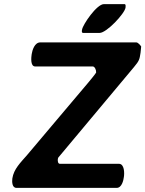

<svg xmlns="http://www.w3.org/2000/svg" viewBox="-20 -913 706 933"><path d="M40 -46C38 -31 38 0 60 0H547C572 0 580 -37 582 -53C585 -71 585 -117 558 -117H271C261 -117 260 -132 261 -140C261 -142 263 -146 263 -147L631 -587C657 -618 658 -624 663 -657C664 -661 665 -682 666 -687C663 -692 651 -707 642 -707H176C148 -707 137 -669 134 -650C132 -637 126 -590 151 -590H431C441 -590 448 -571 447 -563V-560C438 -546 418 -523 405 -507C376 -472 140 -194 112 -160C80 -123 47 -92 40 -46ZM379 -770C378 -766 375 -753 384 -753H464C498 -753 586 -847 590 -876C590 -879 593 -893 585 -893H485C450 -893 383 -794 379 -770Z"/></svg>

Font: Asimov Print
Style: CIt
Weight: 500
Designer: Google
Version: Version 2.000980: 2014